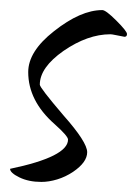

<svg xmlns="http://www.w3.org/2000/svg" viewBox="-21 -338 272 381"><path d="M61 23Q36 23 17.5 14Q-1 5 -1 -3Q114 -27 114 -61Q114 -68 87 -92Q35 -138 35 -195Q35 -236 86 -276Q139 -318 182 -318Q189 -318 210 -297Q231 -276 231 -270.5Q231 -265 226 -265Q215 -267 208 -268.5Q201 -270 198 -270Q153 -270 105 -237Q58 -204 58 -170Q58 -164 105 -109Q152 -56 152 -36Q152 -16 124 3Q109 13 92.5 18Q76 23 61 23Z"/></svg>

Font: Qwigley
Style: Regular
Weight: 400
Designer: Robert E. Leuschke
Foundry: Robert E. Leuschke
Version: Version 1.010; ttfautohint (v1.8.3)